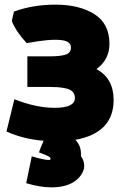

<svg xmlns="http://www.w3.org/2000/svg" viewBox="-20 -576 530 828"><path d="M305 27Q332 54 329 97Q347 123 342 152Q331 189 295 210.5Q259 232 201 232Q154 232 93 214L117 98Q168 114 193 114Q201 113 196 103Q189 96 148 81Q153 66 168 31Q80 24 8 -9L42 -148Q136 -111 216 -111Q303 -111 303 -153Q303 -170 293 -180.5Q283 -191 263 -195Q243 -199 230 -200Q217 -201 196 -201H98V-333H196Q240 -333 263 -340.5Q286 -348 286 -371Q286 -398 245 -403Q197 -409 95 -390Q49 -440 31 -485L40 -526Q122 -556 219 -556Q322 -556 387 -515Q452 -474 452 -387Q452 -319 396 -278Q470 -238 470 -145Q470 -3 305 27Z"/></svg>

Font: Repo
Style: ExtraBold
Weight: 800
Designer: Stefan Peev
Foundry: Context Ltd
Version: Version 001.000